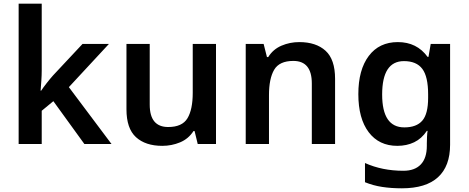

<svg xmlns="http://www.w3.org/2000/svg" viewBox="-20 -780 2538 1040"><path d="M206 -399Q206 -373 204 -344Q202 -315 200 -289H203Q215 -307 233 -330Q251 -353 267 -371L427 -542H570L353 -308L584 0H437L269 -232L206 -180V0H81V-760H206Z M1150 -542V0H1051L1034 -70H1028Q1001 -28 955.5 -9Q910 10 859 10Q768 10 716.5 -37Q665 -84 665 -188V-542H791V-213Q791 -92 891 -92Q967 -92 995.5 -139.5Q1024 -187 1024 -277V-542Z M1601 -552Q1692 -552 1743.5 -505Q1795 -458 1795 -353V0H1669V-328Q1669 -450 1569 -450Q1493 -450 1465 -402Q1437 -354 1437 -265V0H1311V-542H1408L1426 -471H1433Q1459 -513 1504.5 -532.5Q1550 -552 1601 -552Z M2135 -552Q2238 -552 2296 -472H2301L2313 -542H2418V4Q2418 120 2352.5 180Q2287 240 2157 240Q2099 240 2050 232.5Q2001 225 1957 207V103Q2050 145 2165 145Q2227 145 2259.5 110.5Q2292 76 2292 10V-4Q2292 -19 2293 -39Q2294 -59 2296 -71H2292Q2264 -29 2223.5 -9.5Q2183 10 2132 10Q2033 10 1977 -64Q1921 -138 1921 -270Q1921 -402 1977.5 -477Q2034 -552 2135 -552ZM2168 -449Q2050 -449 2050 -268Q2050 -90 2170 -90Q2236 -90 2267.5 -126.5Q2299 -163 2299 -250V-269Q2299 -365 2267.5 -407Q2236 -449 2168 -449Z"/></svg>

Font: Noto Sans Malayalam SemiBold
Style: Regular
Weight: 600
Designer: Jelle Bosma - Monotype Design Team
Foundry: Monotype Imaging Inc.
Version: Version 2.104; ttfautohint (v1.8.4.7-5d5b)